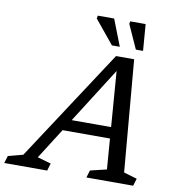

<svg xmlns="http://www.w3.org/2000/svg" viewBox="-161 -1003 1009 1090"><g transform="rotate(10 344.0 -458.0)"><path d="M202 -241 223 -306H557.5L536 -241ZM616 -65 692.5 -42.5 679.5 0H410L423 -42.5L517 -65L472 -650.5H490L118.5 -65L196.5 -42.5L184 0H-63.5L-50.5 -42.5L35 -65L456 -708H560.5ZM468 -763.5H422.5L311 -899.5L314.5 -916H408.5ZM602 -763.5H560.5L498.5 -901L501 -916H590Z"/></g></svg>

Font: Newsreader 9pt
Style: Italic
Weight: 400
Italic angle: -17°
Designer: Hugues Gentile
Foundry: Production Type
Version: Version 1.003